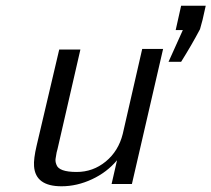

<svg xmlns="http://www.w3.org/2000/svg" viewBox="-20 -642 739 671"><path d="M108 -133 187 -469H261L181 -121Q178 -113 175 -92Q172 -79 177 -67Q185 -41 248 -41Q305 -41 349.5 -77.5Q394 -114 409 -174L477 -471H550L441 1H370L389 -82Q354 -40 301.5 -15.5Q249 9 195 9Q104 9 99 -61Q97 -86 108 -133ZM594 -537 613 -622H699L688 -573L679 -540Q650 -485 613 -426H569L619 -537Z"/></svg>

Font: Coval
Style: ExtraLight Italic
Weight: 200
Foundry: Context Ltd
Version: Version 001.000